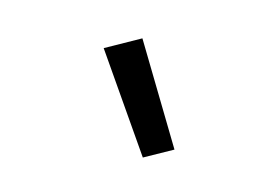

<svg xmlns="http://www.w3.org/2000/svg" viewBox="-49 -884 598 424"><g transform="rotate(15 250.0 -672.0)"><path d="M301 -545 155 -756 232 -799 364 -580Z"/></g></svg>

Font: Iosevka Aile Oblique
Style: Regular
Weight: 400
Italic angle: -9°
Designer: Belleve Invis
Foundry: Belleve Invis
Version: Version 31.1.0; ttfautohint (v1.8.4)